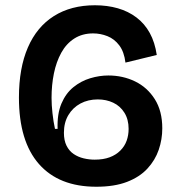

<svg xmlns="http://www.w3.org/2000/svg" viewBox="-20 -695 687 730"><path d="M346 15Q204 15 128 -71.5Q52 -158 52 -324Q52 -436 86 -514.5Q120 -593 185 -634Q250 -675 341 -675Q388 -675 428 -663.5Q468 -652 499 -628.5Q530 -605 549.5 -569.5Q569 -534 576 -486L457 -457Q452 -498 433.5 -522.5Q415 -547 388.5 -557.5Q362 -568 334 -568Q293 -568 262.5 -548.5Q232 -529 213 -494.5Q194 -460 185 -416Q176 -372 176 -323Q176 -296 179.5 -264.5Q183 -233 189 -205H199Q197 -262 213.5 -301Q230 -340 259 -363.5Q288 -387 323 -397.5Q358 -408 392 -408Q447 -408 493.5 -385.5Q540 -363 568.5 -318Q597 -273 597 -207Q597 -165 583.5 -125.5Q570 -86 540.5 -54Q511 -22 463 -3.5Q415 15 346 15ZM340 -88Q373 -88 397 -97Q421 -106 437.5 -122.5Q454 -139 461.5 -160Q469 -181 469 -205Q469 -241 453 -266.5Q437 -292 410.5 -304.5Q384 -317 352 -317Q315 -317 286 -301.5Q257 -286 240 -257.5Q223 -229 223 -190Q223 -161 233 -141Q243 -121 260 -109.5Q277 -98 298 -93Q319 -88 340 -88Z"/></svg>

Font: Bricolage Grotesque 48pt Condensed ExtraBold SemiBold
Style: Regular
Weight: 600
Version: Version 1.000;gftools[0.9.30]